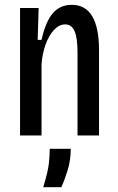

<svg xmlns="http://www.w3.org/2000/svg" viewBox="-20 -561 490 795"><path d="M63 0V-528H140L136 -396H152Q169 -472 199 -506.5Q229 -541 277 -541Q334 -541 362 -493.5Q390 -446 390 -354V0H301V-343Q301 -405 288.5 -432.5Q276 -460 250 -460Q225 -460 203.5 -437Q182 -414 168.5 -376Q155 -338 152 -294V0ZM159 214Q179 149 182.5 114.5Q186 80 186 55H273Q273 102 260 144Q247 186 234 214Z"/></svg>

Font: Bricolage Grotesque 12pt Condensed
Style: Regular
Weight: 400
Width: 3
Designer: Mathieu Triay
Foundry: Atelier Triay
Version: Version 1.001; ttfautohint (v1.8.4.7-5d5b);gftools[0.9.33.de